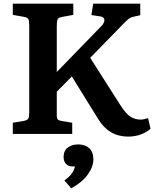

<svg xmlns="http://www.w3.org/2000/svg" viewBox="-20 -720 829 1032"><path d="M668 14.2Q565.4 14.2 507.8 -80.1L366.2 -309.1L285.2 -227.1V-117.2Q285.2 -114.7 285.2 -108.6Q285.2 -102.5 285.2 -100.8Q285.2 -99.1 285.4 -94.5Q285.6 -89.8 286.1 -88.4Q286.6 -86.9 287.4 -83.7Q288.1 -80.6 289.6 -79.6Q291 -78.6 292.7 -76.4Q294.4 -74.2 297.1 -73.5Q299.8 -72.8 303.2 -71.8Q306.6 -70.8 311 -69.8L368.2 -60.1V0H48.8V-60.1L106 -69.8Q126.5 -73.2 131.8 -82.5Q137.2 -91.8 137.2 -116.2V-583Q137.2 -608.4 132.1 -617.4Q127 -626.5 106 -629.9L48.8 -640.1V-700.2H374V-640.1L313 -628.9Q293.9 -625.5 289.6 -615.5Q285.2 -605.5 285.2 -579.1V-333L529.8 -585Q544.4 -604.5 540.5 -616.9Q536.6 -629.4 519 -631.8L471.2 -639.2L481 -700.2H733.9V-638.2L701.2 -630.9Q683.6 -627.4 672.6 -619.4Q661.6 -611.3 637.2 -585.9L464.8 -409.2L627 -154.8Q657.7 -106.9 682.4 -92Q707 -77.1 735.8 -77.1Q752 -77.1 775.9 -85L789.1 -27.8Q770 -10.3 738.8 2Q707.5 14.2 668 14.2ZM362.8 292 326.2 250Q351.1 231.9 364.5 214.4Q377.9 196.8 382.8 174.8H372.1Q346.7 174.8 334.2 160.6Q321.8 146.5 321.8 124Q321.8 90.8 344 73.5Q366.2 56.2 399.9 56.2Q437 56.2 459.5 76.4Q481.9 96.7 481.9 136.2Q481.9 175.8 451.7 218.3Q421.4 260.7 362.8 292Z"/></svg>

Font: Literata Book
Style: Bold
Weight: 700
Designer: Latin by Veronika Burian and Jose Scaglione. Greek by Irene Vlachou. Cyrillic by Vera Evstafieva
Foundry: TypeTogether
Version: Version 2.003;PS 002.003;hotconv 1.0.88;makeotf.lib2.5.64775